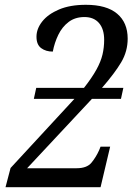

<svg xmlns="http://www.w3.org/2000/svg" viewBox="-20 -780 568 800"><path d="M3 0 24 -80 290 -368H121L131 -414H330Q363 -456 381.5 -489.5Q400 -523 407 -552.5Q414 -582 414 -614Q414 -659 392.5 -684Q371 -709 332 -709Q293 -709 266 -688.5Q239 -668 223 -635Q207 -602 200 -565Q171 -565 151.5 -579.5Q132 -594 132 -627Q132 -660 156 -690.5Q180 -721 226 -740.5Q272 -760 338 -760Q424 -760 468 -723Q512 -686 512 -619Q512 -566 485 -520.5Q458 -475 405 -414H494L484 -368H363L93 -79H299Q342 -79 361 -102Q380 -125 393 -154L399 -169H439L399 0Z"/></svg>

Font: Noto Serif SemiCondensed
Style: Italic
Weight: 400
Width: 4
Italic angle: -12°
Designer: Monotype Design Team
Foundry: Monotype Imaging Inc.
Version: Version 2.013